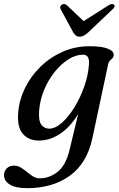

<svg xmlns="http://www.w3.org/2000/svg" viewBox="-64 -704 605 976"><path d="M405.5 -1Q378 127 290.2 189.8Q202.5 252.5 74 252.5Q15 252.5 -14.2 234Q-43.5 215.5 -43.5 186Q-43.5 166 -29.8 152Q-16 138 7.5 138Q26 138 42 147.8Q58 157.5 73.2 170.2Q88.5 183 104.2 192.8Q120 202.5 137.5 202.5Q187.5 202.5 229.5 169Q271.5 135.5 290.5 54L333.5 -124.5Q294.5 -60 242.8 -24.8Q191 10.5 133.5 10.5Q81.5 10.5 52 -23.8Q22.5 -58 28.5 -131.5Q33.5 -196 63 -256.2Q92.5 -316.5 141.5 -364.5Q190.5 -412.5 254.2 -440.8Q318 -469 392 -469Q454.5 -469 485 -456.2Q515.5 -443.5 514 -424.5Q513 -413 507 -407.2Q501 -401.5 494.8 -395.8Q488.5 -390 486 -378.5ZM135 -142Q131 -89.5 146.5 -69.8Q162 -50 185.5 -50Q217 -50 251 -80.2Q285 -110.5 314.8 -159.2Q344.5 -208 364.5 -264.8Q384.5 -321.5 388 -375Q393 -426 358.5 -426Q321 -426 283.2 -402Q245.5 -378 213.2 -337.5Q181 -297 160 -246.2Q139 -195.5 135 -142ZM384 -539Q372 -528.5 362.2 -523Q352.5 -517.5 340.5 -517.5Q329 -517.5 322 -523Q315 -528.5 308.5 -539L245 -656Q240.5 -663.5 242.5 -669.8Q244.5 -676 249.5 -679.5Q264 -688.5 276.5 -677L361 -596.5L487.5 -677Q507.5 -689 516 -679.5Q524.5 -671 507.5 -656Z"/></svg>

Font: Fraunces 9pt
Style: Italic
Weight: 400
Italic angle: -16°
Version: Version 1.000;[b76b70a41]